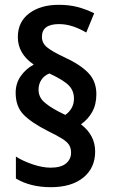

<svg xmlns="http://www.w3.org/2000/svg" viewBox="-20 -782 469 797"><path d="M45 -397Q45 -436 66 -466Q87 -496 120 -514Q54 -559 54 -628Q54 -691 101 -726.5Q148 -762 224 -762Q267 -762 301.5 -753Q336 -744 371 -727L338 -647Q309 -664 281 -673Q253 -682 225 -682Q154 -682 154 -629Q154 -603 175.5 -585.5Q197 -568 244 -546Q312 -515 346 -480Q380 -445 380 -391Q380 -348 362.5 -317Q345 -286 316 -266Q375 -221 375 -153Q375 -85 326 -45Q277 -5 191 -5Q106 -5 46 -41V-132Q76 -113 116.5 -99.5Q157 -86 190 -86Q233 -86 254 -103.5Q275 -121 275 -148Q275 -167 267 -180Q259 -193 238.5 -206Q218 -219 179 -238Q110 -273 77.5 -306.5Q45 -340 45 -397ZM140 -410Q140 -381 160.5 -361Q181 -341 223 -319L251 -305Q267 -316 277 -333Q287 -350 287 -373Q287 -405 266 -427Q245 -449 185 -477Q164 -469 152 -451Q140 -433 140 -410Z"/></svg>

Font: Noto Sans Lao Looped Condensed SemiBold
Style: Regular
Weight: 600
Width: 3
Designer: Mark Frömberg, Ben Mitchell
Foundry: The Fontpad Ltd
Version: Version 1.002; ttfautohint (v1.8.4.7-5d5b)